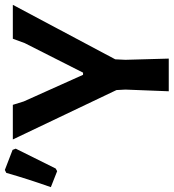

<svg xmlns="http://www.w3.org/2000/svg" viewBox="3 -735 717 793"><g transform="rotate(-90 361.5 -338.5)"><path d="M44 -671 56 -677 139 -645 144 -632Q115 -573 62 -467L51 -461L-15 -487Q18 -580 44 -671ZM738 -644 513 -221 511 -179 516 0H381L388 -179L386 -216L182 -644H325L339 -599L449 -354H458L580 -595L598 -644Z"/></g></svg>

Font: Alegreya Sans
Style: Bold
Weight: 700
Designer: Juan Pablo del Peral
Foundry: Huerta Tipografica
Version: Version 2.007